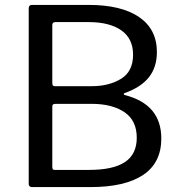

<svg xmlns="http://www.w3.org/2000/svg" viewBox="-20 -762 739 782"><path d="M97 -12V-728Q97 -742 110 -742H341Q474 -742 546.5 -692.5Q619 -643 619 -550Q619 -489 587 -448Q555 -407 488 -383Q484 -382 484 -379Q484 -376 488 -375Q637 -337 637 -198Q637 -99 563 -49.5Q489 0 348 0H109Q104 0 100.5 -3.5Q97 -7 97 -12ZM354 -411Q424 -411 473 -441Q522 -471 522 -539Q522 -605 474 -638.5Q426 -672 341 -672H206Q193 -672 193 -660V-424Q193 -411 202 -411ZM343 -70Q441 -70 489 -102Q537 -134 537 -201Q537 -271 487 -305Q437 -339 354 -339H207Q199 -339 196 -336.5Q193 -334 193 -327V-84Q193 -76 195 -73Q197 -70 202 -70Z"/></svg>

Font: n
Style: Regular
Weight: 400
Designer: Pablo Impallari, Rodrigo Fuenzalida
Foundry: Impallari Type
Version: Version 1.002; ttfautohint (v1.5)